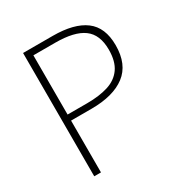

<svg xmlns="http://www.w3.org/2000/svg" viewBox="-167 -838 914 963"><g transform="rotate(-30 290.0 -357.0)"><path d="M273 -714Q397 -714 460.5 -666.5Q524 -619 524 -516Q524 -405 455 -352.5Q386 -300 259 -300H141V0H102V-714ZM268 -678H141V-335H255Q325 -335 376 -351Q427 -367 455 -406.5Q483 -446 483 -514Q483 -601 430.5 -639.5Q378 -678 268 -678Z"/></g></svg>

Font: Noto Sans Arabic UI XLt
Style: Regular
Weight: 200
Designer: Monotype Design Team, Nadine Chahine and Nizar Qandah
Foundry: Monotype Imaging Inc.
Version: Version 2.010; ttfautohint (v1.8.4.7-5d5b)